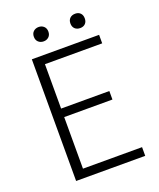

<svg xmlns="http://www.w3.org/2000/svg" viewBox="-160 -984 893 1081"><g transform="rotate(-20 286.5 -443.5)"><path d="M106 -729H509V-678H166V-412H455V-361H166V-52H520V0H106ZM204 -801Q185 -801 172.5 -812.5Q160 -824 160 -844Q160 -864 172.5 -875.5Q185 -887 204 -887Q222 -887 234.5 -875.5Q247 -864 247 -844Q247 -824 234.5 -812.5Q222 -801 204 -801ZM379 -844Q379 -864 391 -875.5Q403 -887 423 -887Q442 -887 453.5 -875.5Q465 -864 465 -844Q465 -824 453.5 -812.5Q442 -801 423 -801Q403 -801 391 -812.5Q379 -824 379 -844Z"/></g></svg>

Font: Kinto Sans Light
Style: Regular
Weight: 300
Designer: Authors: Ryoko NISHIZUKA  (kana & ideographs); Paul D. Hunt (Latin, Greek & Cyrillic); Wenlong ZHANG  (bopomofo); Sandol
Foundry: Adobe Systems Incorporated, ookami Inc.
Version: Version 0.001